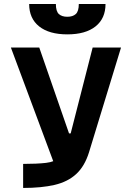

<svg xmlns="http://www.w3.org/2000/svg" viewBox="-20 -928 626 948"><path d="M94.2 0V-118.7Q162.6 -118.7 207 -123.8Q251.5 -128.9 278.1 -152.3Q304.7 -175.8 318.8 -229.5L437.5 -693.4H577.6L419.4 -175.8Q397.9 -106.9 356.2 -68.6Q314.5 -30.3 249.8 -15.1Q185.1 0 94.2 0ZM262.2 -80.1 33.7 -693.4H173.8L320.8 -269.5H361.8ZM312.5 -758.3Q222.7 -758.3 173.3 -797.6Q124 -836.9 124 -908.2H255.9Q255.9 -872.1 270.7 -858.6Q285.5 -845.2 312.4 -845.2Q339.4 -845.2 354.2 -858.7Q369.1 -872.2 369.1 -908.2H501Q501 -836.9 451.7 -797.6Q402.4 -758.3 312.5 -758.3Z"/></svg>

Font: Cascadia Mono PL
Style: Regular
Weight: 400
Monospace: yes
Designer: Aaron Bell
Foundry: Saja Typeworks
Version: Version 2102.003